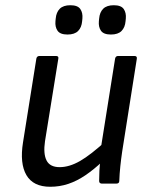

<svg xmlns="http://www.w3.org/2000/svg" viewBox="-20 -702 571 734"><path d="M172 12Q107 12 81 -32.5Q55 -77 68 -158L119 -478Q121 -488 131 -488H194Q205 -488 203 -478L152 -162Q145 -114 158 -88.5Q171 -63 208 -63Q245 -63 286 -86.5Q327 -110 388 -166L374 -87Q339 -54 306.5 -32Q274 -10 241 1Q208 12 172 12ZM370 0Q365 0 362 -2.5Q359 -5 359 -10Q359 -29 360 -49Q361 -69 364 -90L365 -132L420 -478Q421 -483 424 -485.5Q427 -488 431 -488H494Q505 -488 503 -477L447 -122Q443 -95 440 -66.5Q437 -38 436 -10Q436 0 424 0ZM404 -570Q376 -570 366 -584.5Q356 -599 358 -621L359 -631Q361 -655 374.5 -668.5Q388 -682 415 -682Q443 -682 453 -667.5Q463 -653 461 -631L460 -621Q458 -597 444.5 -583.5Q431 -570 404 -570ZM238 -570Q210 -570 200 -584.5Q190 -599 192 -621L193 -631Q195 -655 208.5 -668.5Q222 -682 249 -682Q277 -682 287 -667.5Q297 -653 295 -631L294 -621Q292 -597 278.5 -583.5Q265 -570 238 -570Z"/></svg>

Font: Sofia Sans Hairline
Style: Italic
Weight: 1
Italic angle: -9°
Designer: Botio Nikoltchev, Ani Petrova
Foundry: lettersoup
Version: Version 4.102